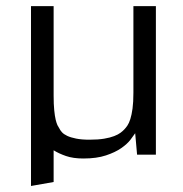

<svg xmlns="http://www.w3.org/2000/svg" viewBox="-20 -514 608 638"><path d="M83 -493.7H158.2V-196.8Q158.2 -167 160.2 -147.7Q162.1 -128.4 165 -116.2Q168 -104 171.1 -97.7Q174.3 -91.3 176.8 -87.9Q179.7 -81.5 185.8 -74.7Q191.9 -67.9 203.4 -62.5Q214.8 -57.1 232.9 -53.5Q251 -49.8 277.3 -49.8Q306.2 -49.8 326.2 -53.2Q346.2 -56.6 359.4 -61.8Q372.6 -66.9 380.4 -72.8Q388.2 -78.6 393.1 -84Q397.9 -88.9 403.3 -96.7Q408.7 -104.5 413.1 -118.4Q417.5 -132.3 420.4 -153.3Q423.3 -174.3 423.3 -206.1V-493.7H498V0H435.5L429.2 -71.3Q424.3 -64 413.6 -49.8Q402.8 -35.6 382.8 -21.7Q362.8 -7.8 332 2.4Q301.3 12.7 256.8 12.7Q223.1 12.7 199.2 4.4Q175.3 -3.9 158.2 -14.6V90.8L83 104Z"/></svg>

Font: Metrophobic
Style: Regular
Weight: 400
Designer: vernon adams
Foundry: vernon adams
Version: Version 1.000